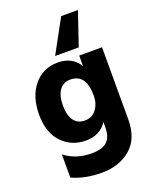

<svg xmlns="http://www.w3.org/2000/svg" viewBox="-201 -991 1096 1366"><g transform="rotate(-20 347.5 -308.0)"><path d="M460 -493.2V-573.2H632.8V-26.4Q632.8 119.1 545.9 192.4Q459 265.6 329.6 265.6Q200.2 265.6 103.5 220.7V44.9Q186.5 111.3 308.6 111.3Q387.7 111.3 423.8 77.1Q460 43 460 -28.3V-69.3Q406.2 11.7 299.3 11.7Q192.4 11.7 120.1 -63Q47.9 -137.7 47.9 -274.9Q47.9 -412.1 117.2 -495.6Q186.5 -579.1 297.4 -579.1Q408.2 -579.1 460 -493.2ZM460 -270.5Q460 -434.6 340.8 -434.6Q288.1 -434.6 258.8 -394Q229.5 -353.5 229.5 -279.3Q229.5 -205.1 257.8 -165Q286.1 -125 341.3 -125Q396.5 -125 428.2 -167.5Q460 -210 460 -270.5ZM297.9 -628.9 435.5 -880.9H562.5L476.6 -628.9Z"/></g></svg>

Font: GenEi M Gothic v2 Heavy
Style: Regular
Weight: 800
Version: Version 2.0